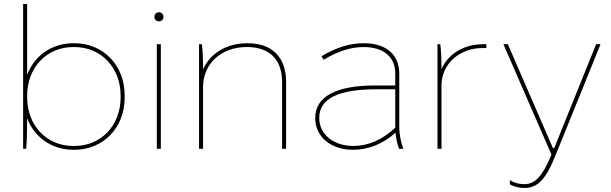

<svg xmlns="http://www.w3.org/2000/svg" viewBox="-20 -740 3037 955"><path d="M346 5H350C494 5 600 -105 600 -254V-266C600 -415 494 -525 350 -525H346C237 -525 151 -463 115 -368V-720H95V0H110C113 -26 115 -80 115 -135V-152C151 -57 237 5 346 5ZM344 -14C212 -14 115 -116 115 -256V-264C115 -404 212 -506 344 -506H350C483 -506 580 -404 580 -264V-256C580 -116 483 -14 350 -14Z M771 -634C783 -634 793 -643 793 -657C793 -669 783 -679 771 -679C757 -679 748 -669 748 -657C748 -643 757 -634 771 -634ZM760 0H780V-520H760Z M970 0H990V-307C990 -423 1080 -506 1207 -506H1209C1320 -506 1383 -444 1383 -333V0H1403V-333C1403 -455 1334 -525 1212 -525H1210C1106 -525 1025 -474 990 -395C990 -454 988 -494 984 -520H970Z M1736 5C1813 5 1887 -25 1947 -80C1950 -52 1956 -22 1965 0H1986C1974 -31 1966 -75 1966 -104V-372C1966 -469 1901 -525 1789 -525C1720 -525 1651 -504 1579 -460L1590 -443C1662 -486 1726 -506 1789 -506C1887 -506 1946 -457 1946 -375V-315H1846C1651 -315 1548 -259 1548 -154V-152C1548 -60 1625 5 1736 5ZM1738 -14C1639 -14 1568 -72 1568 -152V-154C1568 -250 1663 -296 1855 -296H1946V-105C1883 -45 1811 -14 1738 -14Z M2156 0H2176V-315C2176 -425 2270 -501 2378 -501C2381 -501 2396 -501 2399 -501V-520H2381C2289 -520 2209 -473 2176 -396C2176 -445 2174 -493 2170 -520H2156Z M2590 195C2652 195 2695 153 2741 38L2967 -520H2945L2737 -4H2730L2506 -520H2484L2723 29C2680 134 2642 176 2589 176C2560 176 2536 169 2516 156V177C2535 188 2561 195 2590 195Z"/></svg>

Font: Fixel Display Thin
Style: Regular
Weight: 100
Designer: AlfaBravo + MacPaw
Foundry: Kyrylo Tkachov, Marchela Mozhyna, Serhii Makarenko, Maria Weinstein, Zakhar Kryvoshyya
Version: Version 1.211